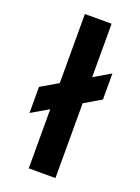

<svg xmlns="http://www.w3.org/2000/svg" viewBox="-144 -821 647 885"><g transform="rotate(20 179.0 -378.5)"><path d="M327 -415V-543L245 -495V-757H114V-418L30 -369V-241L114 -290V0H245V-367Z"/></g></svg>

Font: Plus Jakarta Sans
Style: Bold
Weight: 700
Designer: Gumpita Rahayu
Foundry: Tokotype
Version: Version 2.071;gftools[0.9.30]